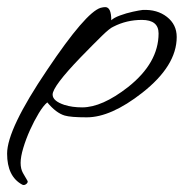

<svg xmlns="http://www.w3.org/2000/svg" viewBox="-120 -330 517 540"><path d="M-58 189Q-100 166 -100 102Q-100 33 13 -134Q121 -295 163 -308Q167 -309 170 -309.5Q173 -310 176 -310Q193 -310 193 -273Q200 -280 217.5 -286.5Q235 -293 253.5 -297Q272 -301 281 -302Q322 -304 349.5 -282.5Q377 -261 377 -226Q377 -145 280 -69Q192 0 124 0Q79 0 62 -5Q38 -12 13 -42Q2 -33 -11 -11.5Q-24 10 -35.5 35.5Q-47 61 -54.5 86Q-62 111 -62 128Q-62 145 -55.5 156.5Q-49 168 -43 178Q-43 179 -42.5 179.5Q-42 180 -42 180Q-42 185 -47.5 188.5Q-53 192 -58 189ZM111 -28Q167 -28 240 -85Q326 -153 326 -236Q326 -274 279 -274Q236 -274 199 -255Q189 -251 166.5 -229Q144 -207 107 -169Q28 -87 28 -64Q28 -46 61 -35Q83 -28 111 -28Z"/></svg>

Font: Alex Brush
Style: Regular
Weight: 400
Designer: Robert E. Leuschke
Foundry: Robert E. Leuschke
Version: Version 1.111; ttfautohint (v1.8.4.7-5d5b)